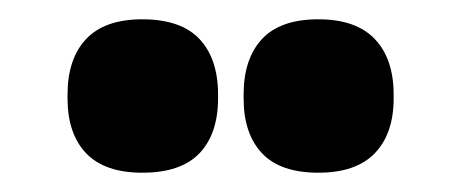

<svg xmlns="http://www.w3.org/2000/svg" viewBox="-20 -710 478 199"><path d="M127.5 -531Q88.5 -531 69.2 -551.2Q50 -571.5 50 -608V-612Q50 -649 69.2 -669.5Q88.5 -690 127.5 -690Q167.5 -690 186.8 -669.5Q206 -649 206 -612V-608Q206 -571.5 186.8 -551.2Q167.5 -531 127.5 -531ZM310 -531Q270.5 -531 251.5 -551.2Q232.5 -571.5 232.5 -608V-612Q232.5 -649 251.5 -669.5Q270.5 -690 310 -690Q349 -690 368.5 -669.5Q388 -649 388 -612V-608Q388 -571.5 368.5 -551.2Q349 -531 310 -531Z"/></svg>

Font: Anek Gujarati ExtraBold
Style: Regular
Weight: 800
Version: Version 1.003